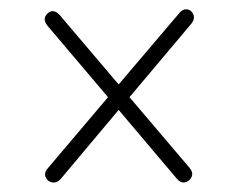

<svg xmlns="http://www.w3.org/2000/svg" viewBox="-20 -543 506 407"><path d="M81.5 -160.5Q69.5 -173 81.5 -186.5L209 -337L81 -488Q68 -504 82 -515.5Q94 -525.5 107.5 -510L231.5 -364L359 -514Q371 -529 384.5 -520Q397.5 -507 385 -492L254.5 -337L382 -187Q393.5 -173 381 -161Q367 -150 355 -164L231.5 -310L109 -164Q96 -150 81.5 -160.5Z"/></svg>

Font: Fraunces 9pt S100 Thin
Style: Regular
Weight: 100
Version: Version 1.000; ttfautohint (v1.8.3)